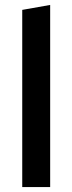

<svg xmlns="http://www.w3.org/2000/svg" viewBox="-20 -757 292 777"><path d="M70 0V-717L183 -737V0Z"/></svg>

Font: Red Hat Text Medium
Style: Regular
Weight: 500
Designer: Pentagram, MCKL
Foundry: Pentagram, MCKL
Version: Version 1.023